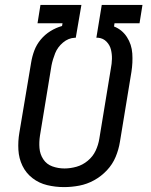

<svg xmlns="http://www.w3.org/2000/svg" viewBox="-20 -755 616 783"><path d="M241 8Q272 8 303.5 2Q335 -4 364 -20Q393 -36 416 -60.5Q439 -85 451.5 -115Q464 -145 469 -176L516 -462Q522 -500 519.5 -537Q517 -574 497.5 -604Q478 -634 445 -647L447 -660H549L561 -735H395L373 -601H381Q401 -599 414.5 -585Q428 -571 432.5 -552.5Q437 -534 436.5 -514.5Q436 -495 432 -475L385 -189Q381 -164 370 -140.5Q359 -117 338 -99.5Q317 -82 292 -75Q267 -68 243 -68Q217 -68 193.5 -76.5Q170 -85 156.5 -105.5Q143 -126 141 -151Q139 -176 143 -202L190 -488Q195 -513 205 -538Q215 -563 237 -581.5Q259 -600 285 -601H289L312 -735H145L133 -660H235L233 -649Q208 -642 185.5 -628Q163 -614 146 -593.5Q129 -573 120 -549Q111 -525 107 -500L59 -214Q53 -179 55 -144Q57 -109 71.5 -79Q86 -49 112.5 -28.5Q139 -8 172.5 0Q206 8 241 8Z"/></svg>

Font: Iosevka Sparkle Oblique
Style: Regular
Weight: 400
Italic angle: -9°
Designer: Belleve Invis
Foundry: Belleve Invis
Version: Version 4.5.0; ttfautohint (v1.8.3)